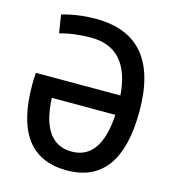

<svg xmlns="http://www.w3.org/2000/svg" viewBox="-107 -791 800 889"><g transform="rotate(15 293.0 -346.5)"><path d="M293 9.8Q37.1 9.8 37.1 -332Q37.1 -347.2 37.6 -361.6Q38.1 -376 39.1 -389.6L141.1 -381.8Q139.6 -357.9 139.6 -332Q139.6 -80.1 293 -80.1Q446.3 -80.1 446.3 -341.8Q446.3 -613.3 244.1 -613.3Q164.6 -613.3 95.7 -594.2L82 -680.7Q158.2 -703.1 244.1 -703.1Q548.8 -703.1 548.8 -341.8Q548.8 9.8 293 9.8ZM39.1 -296.9V-389.6H498.5V-296.9Z"/></g></svg>

Font: Cascadia Mono PL
Style: Regular
Weight: 400
Monospace: yes
Designer: Aaron Bell
Foundry: Saja Typeworks
Version: Version 2102.003